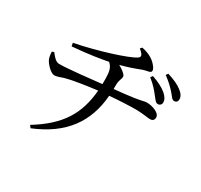

<svg xmlns="http://www.w3.org/2000/svg" viewBox="-170 -1001 1340 1281"><g transform="rotate(30 500.0 -360.5)"><path d="M725 -635C767 -602 791 -573 811 -547C831 -523 841 -505 858 -505C873 -505 885 -516 885 -532C885 -552 875 -571 851 -592C825 -614 787 -634 737 -651ZM569 -767C607 -736 608 -722 590 -709C543 -676 332 -609 163 -576L168 -551C299 -562 381 -576 436 -587C466 -561 471 -531 472 -481C472 -466 472 -451 472 -436C389 -427 222 -408 156 -408C129 -408 111 -429 87 -460L71 -455C72 -430 76 -411 81 -399C93 -372 136 -326 163 -326C189 -326 211 -339 239 -346C276 -357 390 -375 469 -384C453 -196 377 -74 190 41L204 59C427 -32 533 -181 550 -391C618 -397 704 -401 750 -401C802 -401 844 -392 862 -392C884 -392 894 -402 894 -423C894 -455 836 -478 790 -478C772 -478 763 -471 700 -462C669 -457 612 -451 553 -445C553 -454 553 -463 553 -472C553 -518 567 -526 567 -548C567 -561 538 -586 505 -603C557 -616 603 -632 657 -653C681 -662 717 -660 717 -679C717 -699 692 -726 673 -741C653 -756 626 -771 581 -780ZM807 -700C849 -669 873 -645 895 -620C916 -597 925 -577 942 -577C960 -577 968 -589 968 -605C968 -625 956 -645 930 -664C904 -684 869 -700 818 -716Z"/></g></svg>

Font: Noto Serif SC Medium
Style: Regular
Weight: 500
Designer: Ryoko NISHIZUKA 西塚涼子 (kana & ideographs); Frank Grießhammer (Latin, Greek & Cyrillic); Wenlong ZHANG 张文龙 (bopomofo); San
Foundry: Adobe Systems Incorporated
Version: Version 1.001;PS 1.001;hotconv 16.6.54;makeotf.lib2.5.65590